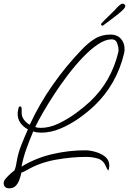

<svg xmlns="http://www.w3.org/2000/svg" viewBox="-29 -909 702 1045"><path d="M22 116Q-9 116 -9 86Q-9 76 3 62Q15 48 29 35.5Q43 23 50 18Q55 5 57.5 -6Q60 -17 62 -30Q69 -74 87 -119.5Q105 -165 123 -205Q98 -218 82.5 -239.5Q67 -261 67 -290Q67 -297 70 -313.5Q73 -330 80 -330Q89 -330 89 -315Q89 -300 89 -294Q89 -273 102.5 -256Q116 -239 133 -230Q185 -343 258 -447Q331 -551 417 -640Q450 -675 487 -698Q524 -721 573 -721Q608 -721 628.5 -698.5Q649 -676 649 -642Q649 -629 646 -617Q626 -534 585.5 -462.5Q545 -391 483 -332Q447 -298 399.5 -264.5Q352 -231 299.5 -209Q247 -187 195 -187Q184 -187 173 -188.5Q162 -190 152 -194Q132 -147 115 -100Q98 -53 88 -2Q165 -49 255 -70Q345 -91 435 -91Q459 -91 490 -82.5Q521 -74 543.5 -56Q566 -38 566 -7Q566 -5 564.5 6Q563 17 560 19Q552 9 549 0Q535 -36 505 -45.5Q475 -55 439 -55Q360 -55 273.5 -39.5Q187 -24 117 17Q110 21 102.5 24.5Q95 28 87 31Q84 48 77 68Q70 88 57 102Q44 116 22 116ZM193 -213Q240 -213 289.5 -236.5Q339 -260 384 -293Q429 -326 461 -356Q520 -412 558 -479Q596 -546 615 -625Q616 -628 616 -631Q616 -634 616 -637Q616 -654 608.5 -674.5Q601 -695 579 -695Q545 -695 504.5 -668Q464 -641 421.5 -596.5Q379 -552 338.5 -498.5Q298 -445 263 -391Q228 -337 202 -291.5Q176 -246 163 -218Q168 -215 178 -214Q188 -213 193 -213ZM528 -769Q527 -769 524 -771Q521 -773 521 -774Q521 -779 524 -783Q528 -788 544 -803.5Q560 -819 579 -837.5Q598 -856 610 -870Q617 -877 624.5 -883Q632 -889 639 -889Q643 -889 647 -886Q653 -882 653 -876Q653 -867 634.5 -850Q616 -833 588.5 -812.5Q561 -792 533 -771Q529 -769 528 -769Z"/></svg>

Font: Licorice
Style: Regular
Weight: 400
Designer: Robert E. Leuschke
Foundry: Robert E. Leuschke
Version: Version 1.010; ttfautohint (v1.8.3)